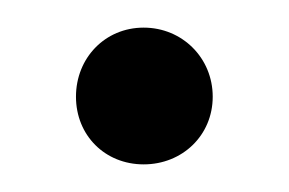

<svg xmlns="http://www.w3.org/2000/svg" viewBox="-20 -365 209 139"><path d="M84 -246C112 -246 134 -267 134 -295C134 -323 112 -345 84 -345C56 -345 35 -323 35 -295C35 -267 56 -246 84 -246Z"/></svg>

Font: Fixel Display Regular
Style: Regular
Weight: 400
Designer: AlfaBravo + MacPaw
Foundry: Kyrylo Tkachov, Marchela Mozhyna, Serhii Makarenko, Maria Weinstein, Zakhar Kryvoshyya
Version: Version 1.211